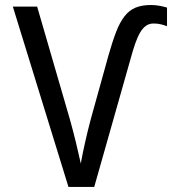

<svg xmlns="http://www.w3.org/2000/svg" viewBox="-20 -740 681 760"><path d="M587.9 -647Q570.8 -647 557.9 -637.9Q544.9 -628.9 534.7 -611.3Q524.4 -593.8 515.6 -568.6Q506.8 -543.5 498 -511.2L353 0H251L30.8 -713.9H127L256.8 -267.1Q269.5 -221.7 280.5 -176.5Q291.5 -131.3 299.8 -92.8Q306.6 -130.9 316.9 -176.8Q327.1 -222.7 339.8 -270L409.2 -520Q424.8 -575.2 439.5 -613.3Q454.1 -651.4 472.7 -675.3Q491.2 -699.2 516.4 -709.7Q541.5 -720.2 578.1 -720.2Q595.2 -720.2 611.8 -717Q628.4 -713.9 641.1 -710V-636.2Q629.9 -640.6 616.7 -643.8Q603.5 -647 587.9 -647Z"/></svg>

Font: Droid Sans Mono
Style: Regular
Weight: 400
Monospace: yes
Foundry: Ascender Corporation
Version: Version 1.00 build 112